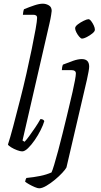

<svg xmlns="http://www.w3.org/2000/svg" viewBox="-20 -820 548 1040"><path d="M100 0Q90 0 72.5 -6.5Q55 -13 40.5 -22Q26 -31 23 -37Q34 -70 51.5 -135.5Q69 -201 90 -284Q107 -350 123 -420.5Q139 -491 152 -554.5Q165 -618 173 -663Q181 -708 181 -724Q181 -740 160 -740H104Q104 -746 106 -756Q108 -766 110 -770Q139 -782 166 -791Q193 -800 212 -800Q229 -800 244.5 -791Q260 -782 260 -761Q260 -758 257 -738.5Q254 -719 248 -693L102 -59L113 -52Q122 -61 138 -82.5Q154 -104 171 -129.5Q188 -155 199 -175Q215 -175 220 -164Q214 -143 200 -115Q186 -87 168 -61Q150 -35 132 -17.5Q114 0 100 0ZM192 200Q184 200 168.5 193.5Q153 187 138 178.5Q123 170 116 164Q119 149 123 144Q164 140 198 133Q232 126 259 114Q264 104 273.5 72.5Q283 41 295 -3.5Q307 -48 319 -97Q331 -146 342 -191Q348 -217 356.5 -252Q365 -287 373 -322Q381 -357 386 -384.5Q391 -412 391 -422Q391 -440 368 -440H315Q315 -445 316.5 -454.5Q318 -464 321 -470Q348 -481 375.5 -490.5Q403 -500 423 -500Q463 -500 463 -459Q463 -450 459.5 -431Q456 -412 451 -389L340 87Q335 97 317.5 116Q300 135 277 154Q254 173 231 186.5Q208 200 192 200ZM424 -611Q418 -611 409 -621.5Q400 -632 393.5 -645Q387 -658 387 -667Q387 -677 401.5 -688Q416 -699 433.5 -707.5Q451 -716 459 -716Q466 -716 474 -705.5Q482 -695 488 -682Q494 -669 494 -659Q494 -650 480.5 -639Q467 -628 450.5 -619.5Q434 -611 424 -611Z"/></svg>

Font: Texturina Thin
Style: Italic
Weight: 100
Italic angle: -11°
Designer: Guillermo Torres Carreño
Foundry: Omnibus-Type
Version: Version 1.002; ttfautohint (v1.8.3)